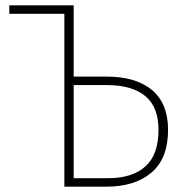

<svg xmlns="http://www.w3.org/2000/svg" viewBox="-20 -702 696 722"><path d="M612 -214Q612 -106 549.5 -53Q487 0 380 0H222V-650H15V-682H257V-414H380Q491 -414 551.5 -363.5Q612 -313 612 -214ZM576 -214Q576 -300 526 -341Q476 -382 383 -382H257V-32H388Q477 -32 526.5 -76Q576 -120 576 -214Z"/></svg>

Font: FiraGO UltraLight
Style: Regular
Weight: 200
Designer: bBox Type
Foundry: bBox Type GmbH
Version: Version 1.001